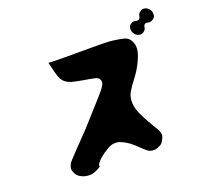

<svg xmlns="http://www.w3.org/2000/svg" viewBox="-124 -1009 1249 1181"><g transform="rotate(-15 500.0 -418.0)"><path d="M874 -778Q865 -771 865.5 -757Q866 -743 849 -729Q836 -719 818.5 -722.5Q801 -726 790 -741Q778 -756 778.5 -773.5Q779 -791 791 -801Q806 -813 820.5 -810Q835 -807 845 -814Q851 -819 851.5 -826.5Q852 -834 854.5 -843.5Q857 -853 870 -863Q882 -873 899.5 -869.5Q917 -866 929 -851Q940 -836 940 -818.5Q940 -801 927 -791Q915 -781 905 -780.5Q895 -780 887.5 -781.5Q880 -783 874 -778ZM630 -730Q664 -730 699.5 -727Q735 -724 747 -717Q765 -707 775 -687.5Q785 -668 786 -656Q789 -629 780.5 -598Q772 -567 759.5 -538.5Q747 -510 735 -490Q733 -486 724.5 -472.5Q716 -459 705 -441Q694 -423 685.5 -405.5Q677 -388 674 -376Q669 -352 672 -329.5Q675 -307 682 -289Q688 -273 701.5 -249.5Q715 -226 731 -202.5Q747 -179 760.5 -160Q774 -141 780 -133Q793 -117 797.5 -97Q802 -77 780 -41Q773 -31 749.5 -20Q726 -9 699 -16Q686 -20 666 -36.5Q646 -53 622 -71.5Q598 -90 574 -101Q564 -106 544 -113Q524 -120 503 -117Q482 -115 460 -99.5Q438 -84 427 -75Q420 -69 406 -55Q392 -41 382.5 -26.5Q373 -12 378 -2Q365 10 337 24Q309 38 270 31Q258 29 240 20Q222 11 211 -11Q201 -30 204.5 -45.5Q208 -61 213 -71Q215 -75 229 -93Q243 -111 262.5 -135.5Q282 -160 302.5 -185Q323 -210 338 -229Q353 -248 358 -254Q364 -262 381.5 -285.5Q399 -309 420 -337Q441 -365 459 -388.5Q477 -412 484 -422Q494 -435 505 -451.5Q516 -468 522.5 -483.5Q529 -499 524 -510Q517 -526 506.5 -530Q496 -534 485 -535Q480 -536 461.5 -537.5Q443 -539 419.5 -541Q396 -543 375 -545.5Q354 -548 343 -550Q321 -555 305.5 -565Q290 -575 280 -590Q270 -606 258.5 -638.5Q247 -671 238 -700Q246 -700 274.5 -701.5Q303 -703 343.5 -706.5Q384 -710 429 -714Q474 -718 515.5 -721.5Q557 -725 588 -727.5Q619 -730 630 -730Z"/></g></svg>

Font: Potta One
Style: Regular
Weight: 400
Designer: 108,108go
Foundry: Font Zone 108
Version: Version 1.000